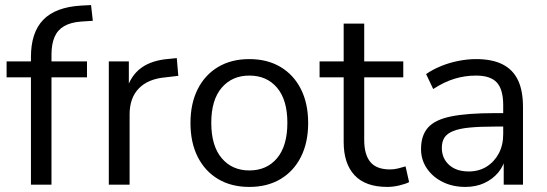

<svg xmlns="http://www.w3.org/2000/svg" viewBox="-20 -728 2156 757"><path d="M102 0V-423H6V-486H124L102 -465V-503Q102 -600 150.5 -650Q199 -700 300 -706L339 -708L346 -646L300 -643Q259 -640 233 -625Q207 -610 195 -582Q183 -554 183 -513V-471L171 -486H323V-423H183V0Z M409 0V-486H488V-371H478Q495 -430 537 -460.5Q579 -491 648 -496L677 -499L683 -429L632 -423Q564 -417 527.5 -379.5Q491 -342 491 -277V0Z M963 9Q892 9 840 -22Q788 -53 759.5 -109.5Q731 -166 731 -243Q731 -320 759.5 -376.5Q788 -433 840 -464Q892 -495 963 -495Q1034 -495 1086 -464Q1138 -433 1166.5 -376.5Q1195 -320 1195 -243Q1195 -166 1166.5 -109.5Q1138 -53 1086 -22Q1034 9 963 9ZM963 -56Q1032 -56 1072.5 -104.5Q1113 -153 1113 -244Q1113 -334 1072.5 -382Q1032 -430 963 -430Q895 -430 854 -382Q813 -334 813 -244Q813 -153 854 -104.5Q895 -56 963 -56Z M1507 9Q1421 9 1378 -37Q1335 -83 1335 -168V-423H1240V-486H1335V-635H1416V-486H1570V-423H1416V-176Q1416 -119 1440 -89.5Q1464 -60 1518 -60Q1534 -60 1550 -64Q1566 -68 1579 -72L1593 -10Q1580 -3 1555 3Q1530 9 1507 9Z M1815 9Q1765 9 1725.5 -10.5Q1686 -30 1663 -64Q1640 -98 1640 -140Q1640 -194 1667.5 -225Q1695 -256 1758.5 -269Q1822 -282 1932 -282H1977V-229H1933Q1872 -229 1831 -225Q1790 -221 1766 -211Q1742 -201 1732 -185Q1722 -169 1722 -145Q1722 -104 1750.5 -78Q1779 -52 1828 -52Q1868 -52 1898.5 -71Q1929 -90 1946.5 -123Q1964 -156 1964 -199V-313Q1964 -375 1939 -402.5Q1914 -430 1857 -430Q1813 -430 1772 -417.5Q1731 -405 1688 -377L1660 -436Q1686 -454 1719 -467.5Q1752 -481 1788 -488Q1824 -495 1857 -495Q1920 -495 1961 -474.5Q2002 -454 2022 -412.5Q2042 -371 2042 -306V0H1966V-113H1975Q1967 -75 1944.5 -48Q1922 -21 1889 -6Q1856 9 1815 9Z"/></svg>

Font: NunitoSans1
Style: Book
Weight: 400
Designer: Vernon Adams
Foundry: Vernon Adams
Version: Version 3.101;gftools[0.9.27]